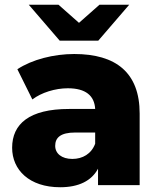

<svg xmlns="http://www.w3.org/2000/svg" viewBox="-20 -778 667 807"><path d="M380 -174C364 -131 327 -110 284 -110C239 -110 212 -133 212 -165C212 -199 234 -221 296 -221H380ZM233 9C311 9 365 -18 392 -69V0H567V-301C567 -473 467 -551 292 -551C206 -551 115 -528 53 -487L116 -360C154 -389 212 -407 265 -407C340 -407 377 -376 380 -320H270C103 -320 31 -257 31 -157C31 -64 103 9 233 9ZM523 -758H398L312 -682L226 -758H101L231 -607H393Z"/></svg>

Font: Montserrat-Alt1 ExtBd
Style: Regular
Weight: 800
Designer: Differentunic
Foundry: Differentunic
Version: Version 7.222